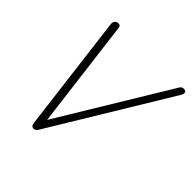

<svg xmlns="http://www.w3.org/2000/svg" viewBox="-179 -819 970 970"><g transform="rotate(45 306.0 -334.0)"><path d="M199.2 5.9Q182.6 5.9 180.2 -16.1L102.1 -643.1Q100.6 -656.7 107.7 -665.3Q114.7 -673.8 127 -673.8Q141.6 -673.8 143.1 -661.1L216.8 -74.2L573.2 -662.1Q580.6 -673.8 594.2 -673.8Q611.8 -673.8 611.8 -659.2Q611.8 -653.8 606.9 -644L221.2 -7.8Q211.9 5.9 199.2 5.9Z"/></g></svg>

Font: Comic Neue Light
Style: Italic
Weight: 300
Italic angle: -12°
Designer: Craig Rozynski
Foundry: Craig Rozynski
Version: Version 2.003;hotconv 1.0.109;makeotfexe 2.5.65596